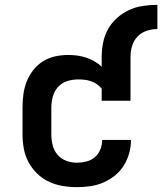

<svg xmlns="http://www.w3.org/2000/svg" viewBox="-20 -765 670 793"><path d="M298 8Q268 8 238.5 3Q209 -2 182 -14.5Q155 -27 133.5 -48Q112 -69 98 -95Q84 -121 78.5 -150.5Q73 -180 73 -210V-320Q73 -347 76.5 -374.5Q80 -402 90 -427.5Q100 -453 117 -475Q134 -497 157 -511.5Q180 -526 207 -532Q234 -538 261 -538Q280 -538 299 -535.5Q318 -533 336 -527Q354 -521 370.5 -511.5Q387 -502 400 -489V-530Q400 -560 406 -589.5Q412 -619 426.5 -645Q441 -671 463.5 -691Q486 -711 513 -723.5Q540 -736 570 -740.5Q600 -745 630 -745V-645Q607 -645 585 -637.5Q563 -630 547.5 -613.5Q532 -597 525.5 -575Q519 -553 519 -530V-349H400V-399Q392 -409 380.5 -417Q369 -425 356 -429.5Q343 -434 329.5 -435.5Q316 -437 303 -437Q280 -437 257.5 -430Q235 -423 219.5 -405.5Q204 -388 198 -365.5Q192 -343 192 -320V-210Q192 -188 197.5 -165.5Q203 -143 217.5 -126Q232 -109 253.5 -101Q275 -93 298 -93Q317 -93 337 -98Q357 -103 372 -116Q387 -129 394.5 -148Q402 -167 402 -187Q402 -187 402 -187Q402 -187 402 -187H521Q521 -187 521 -187Q521 -187 521 -187Q521 -159 513.5 -132Q506 -105 491 -81Q476 -57 454 -39.5Q432 -22 406.5 -11Q381 0 353 4Q325 8 298 8Z"/></svg>

Font: Iosevka Curly Extended
Style: Bold
Weight: 700
Width: 7
Monospace: yes
Designer: Belleve Invis
Foundry: Belleve Invis
Version: Version 11.1.0; ttfautohint (v1.8.3)